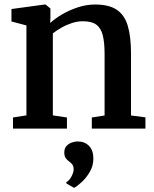

<svg xmlns="http://www.w3.org/2000/svg" viewBox="-20 -584 700 872"><path d="M100 -60V-468.5L32 -486.5V-543L182.5 -563.5H187L209 -545.5V-505L208 -479.5Q229.5 -499.5 262.2 -518.8Q295 -538 333.8 -550.8Q372.5 -563.5 412 -563.5Q474 -563.5 509.5 -540.2Q545 -517 560 -467.8Q575 -418.5 575 -340.5V-59.5L640.5 -51V0H397V-50.5L455 -59.5V-339Q455 -390.5 446.8 -423.5Q438.5 -456.5 417.5 -472Q396.5 -487.5 357 -487.5Q331.5 -487.5 306.2 -479.2Q281 -471 258.8 -458.2Q236.5 -445.5 220 -432.5V-60L284 -50.5V0H39V-50.5ZM404 136Q404 169.5 387.5 197.2Q371 225 350.2 243.8Q329.5 262.5 317 269H316L282 249.5L281 243.5Q295 236 304.8 217.2Q314.5 198.5 314.5 185.5Q314.5 170.5 308 162.5Q301.5 154.5 293.5 149Q285.5 143.5 278.8 134.5Q272 125.5 272 108.5Q272 89.5 282.5 78.5Q293 67.5 307 63Q321 58.5 330 58.5H333Q365 58.5 384.5 78.8Q404 99 404 136Z"/></svg>

Font: Merriweather 28pt SemiBold
Style: Regular
Weight: 600
Version: Version 2.100